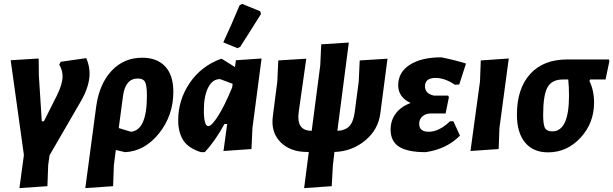

<svg xmlns="http://www.w3.org/2000/svg" viewBox="-20 -773 3156 988"><path d="M424 -474Q441 -434 441 -395Q441 -329 395 -250L235 26L228 76L224 185L80 195L103 25L35 -463L179 -472L180 -384L195 -149H206L275 -286Q302 -343 302 -380Q302 -412 285 -440L292 -455Z M419 195 475 -225Q491 -341 554 -408.5Q617 -476 712 -476Q788 -476 830 -431Q872 -386 872 -301Q872 -179 798.5 -87Q725 5 624 10L576 -1L566 77L562 185ZM613 -279 591 -114 654 -95Q736 -103 736 -280Q736 -333 726.5 -351Q717 -369 689 -369Q625 -369 613 -279Z M1213 -746 1226 -753 1319 -715 1323 -701Q1260 -600 1216 -532L1202 -525L1129 -555Q1167 -636 1213 -746ZM1014 10Q950 -10 923.5 -50.5Q897 -91 897 -155Q897 -258 955.5 -345Q1014 -432 1116 -470H1122L1189 -428L1194 -463L1326 -472L1279 -114L1274 -6L1130 4L1149 -135H1135Q1089 -50 1034 10ZM1029 -206Q1029 -124 1052 -124Q1069 -124 1102.5 -176.5Q1136 -229 1175 -324L1177 -342L1112 -366Q1073 -366 1051 -322Q1029 -278 1029 -206Z M1561 9Q1473 9 1423 -42Q1373 -93 1384 -175L1407 -354L1412 -462L1556 -471L1517 -196Q1504 -100 1583 -100H1584L1628 -437L1633 -545L1775 -554L1716 -100Q1755 -101 1776.5 -122.5Q1798 -144 1805 -194L1826 -354L1831 -462L1974 -471L1937 -189Q1926 -105 1858.5 -49.5Q1791 6 1701 9L1693 77L1687 185L1545 195L1569 9Z M2170 10Q2077 10 2033.5 -18Q1990 -46 1990 -106Q1990 -154 2017 -189.5Q2044 -225 2093 -243Q2029 -273 2029 -334Q2029 -401 2088.5 -439.5Q2148 -478 2251 -478Q2325 -463 2378 -446L2343 -338L2321 -337Q2269 -372 2221 -372Q2167 -372 2167 -329Q2167 -291 2213 -281H2286L2290 -273L2273 -189H2196Q2170 -189 2153.5 -174Q2137 -159 2137 -136Q2137 -95 2186 -95Q2239 -95 2296 -149H2313L2347 -75Q2277 -5 2170 10Z M2598 -472 2550 -114 2546 -6 2401 4 2450 -354 2454 -462Z M2800 11Q2724 11 2682 -39.5Q2640 -90 2640 -183Q2640 -317 2708 -392Q2776 -467 2898 -467H3113L3116 -459L3096 -364H3017L3013 -356Q3037 -308 3037 -245Q3037 -140 2967.5 -64.5Q2898 11 2800 11ZM2822 -97Q2908 -97 2908 -280Q2908 -328 2904 -364H2877Q2820 -364 2797.5 -324Q2775 -284 2775 -182Q2775 -131 2784.5 -114Q2794 -97 2822 -97Z"/></svg>

Font: Alegreya Sans ExtraBold
Style: Italic
Weight: 800
Italic angle: -7°
Designer: Juan Pablo del Peral
Foundry: Huerta Tipografica
Version: Version 2.007